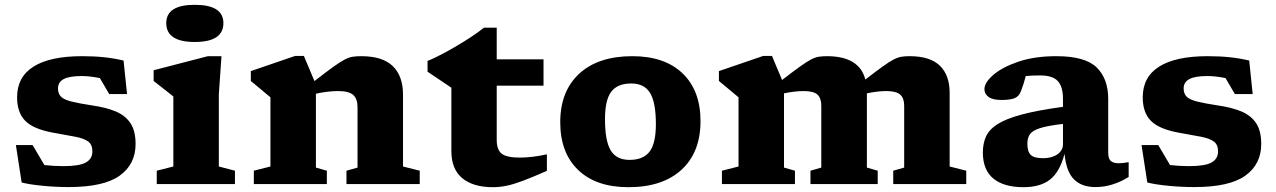

<svg xmlns="http://www.w3.org/2000/svg" viewBox="-20 -765 5303 798"><path d="M321.5 -531.5Q371 -531.5 411.8 -527.2Q452.5 -523 493.5 -513.5L508 -374H434L395 -440.5Q351.5 -449 320.5 -449Q268 -449 244.5 -436.2Q221 -423.5 221 -397.5Q221 -375.5 233.8 -363Q246.5 -350.5 277.8 -342.8Q309 -335 365 -326.5Q421 -318.5 461 -301.8Q501 -285 522.2 -253Q543.5 -221 543.5 -166.5Q543.5 -82.5 477.5 -35Q411.5 12.5 265.5 12.5Q211.5 12.5 157.5 7.2Q103.5 2 70 -6.5L46 -162H115.5L164.5 -79Q204 -74.5 243 -74.5Q310.5 -74.5 337.2 -89.8Q364 -105 364 -136Q364 -164 346.2 -177Q328.5 -190 292.5 -196.8Q256.5 -203.5 201 -213.5Q118.5 -228.5 84.8 -263Q51 -297.5 51 -360.5Q51 -445.5 119.8 -488.5Q188.5 -531.5 321.5 -531.5Z M789.5 -590.5Q671 -590.5 671 -669Q671 -745 789.5 -745Q908.5 -745 908.5 -669Q908.5 -590.5 789.5 -590.5ZM900.5 -531.5 889.5 -372.5V-73L956.5 -55.5V0H631.5V-55.5L700.5 -73V-364Q692 -371 666.8 -390.8Q641.5 -410.5 618.5 -428.5V-473L844 -531.5Z M1420 -55.5 1466 -68.5V-319.5Q1466 -354 1448.2 -370.2Q1430.5 -386.5 1385 -386.5Q1342.5 -386.5 1293 -375.5V-68.5L1338.5 -55.5V0H1035V-55.5L1104 -73V-360.5Q1096 -367.5 1076.2 -383.8Q1056.5 -400 1022.5 -428.5V-469.5L1206.5 -532.5H1243L1287 -428Q1335 -465.5 1364.2 -486.5Q1393.5 -507.5 1412 -517.2Q1430.5 -527 1446 -529.2Q1461.5 -531.5 1481.5 -531.5Q1570 -531.5 1612.5 -490.2Q1655 -449 1655 -372V-73L1724.5 -55.5V0H1420Z M2044.5 -183.5Q2044.5 -142 2065.5 -126Q2086.5 -110 2141 -110Q2164.5 -110 2192.2 -113.2Q2220 -116.5 2253 -123.5V-55Q2192 -28 2152.5 -13.2Q2113 1.5 2084.8 7.2Q2056.5 13 2028.5 13Q1946.5 13 1901.2 -24.5Q1856 -62 1856 -137V-400.5L1757 -467V-512Q1781.5 -521 1823.2 -543.2Q1865 -565.5 1910.5 -593.8Q1956 -622 1991.5 -650H2044.5V-518.5H2239V-409H2044.5Z M2592 13Q2457.5 13 2383 -58.5Q2308.5 -130 2308.5 -257Q2308.5 -386 2387.5 -458.8Q2466.5 -531.5 2608 -531.5Q2742.5 -531.5 2817 -460Q2891.5 -388.5 2891.5 -261.5Q2891.5 -132 2812.5 -59.5Q2733.5 13 2592 13ZM2596.5 -100.5Q2653.5 -100.5 2679.8 -134.8Q2706 -169 2706 -249Q2706 -339 2682 -378.5Q2658 -418 2603.5 -418Q2546.5 -418 2520.5 -383.8Q2494.5 -349.5 2494.5 -269.5Q2494.5 -179.5 2518.2 -140Q2542 -100.5 2596.5 -100.5Z M3927 -379V-73L3996 -55.5V0H3692.5V-55.5L3738 -68.5V-325.5Q3738 -356.5 3721.8 -371.5Q3705.5 -386.5 3663.5 -386.5Q3645 -386.5 3624.2 -384Q3603.5 -381.5 3583 -377V-68.5L3628 -55.5V0H3348.5V-55.5L3393.5 -68.5V-326Q3393.5 -356.5 3377.8 -371.5Q3362 -386.5 3320.5 -386.5Q3301.5 -386.5 3280.5 -384Q3259.5 -381.5 3238.5 -377V-68.5L3284 -55.5V0H2980.5V-55.5L3049.5 -73V-360.5Q3041.5 -367.5 3021.8 -383.8Q3002 -400 2968 -428.5V-469.5L3152 -532.5H3188.5L3230.5 -432.5Q3276.5 -468 3304.8 -488.2Q3333 -508.5 3350.8 -517.8Q3368.5 -527 3383.2 -529.2Q3398 -531.5 3417 -531.5Q3551.5 -531.5 3576.5 -434.5Q3622 -469.5 3649.5 -489.2Q3677 -509 3694.8 -518Q3712.5 -527 3727 -529.2Q3741.5 -531.5 3760.5 -531.5Q3845.5 -531.5 3886.2 -492Q3927 -452.5 3927 -379Z M4532.5 12.5Q4475.5 12.5 4443.5 -19.8Q4411.5 -52 4404.5 -125.5Q4384.5 -50 4344 -18.5Q4303.5 13 4234 13Q4152 13 4108.5 -23Q4065 -59 4065 -131.5Q4065 -168 4077.8 -197Q4090.5 -226 4125.2 -248.5Q4160 -271 4225.8 -288.8Q4291.5 -306.5 4398 -321V-354.5Q4398 -404.5 4376.5 -428Q4355 -451.5 4303 -451.5Q4284 -451.5 4269.5 -450.8Q4255 -450 4243.5 -449Q4234.5 -415 4223.5 -386.5Q4215 -363.5 4196 -356.5Q4177 -349.5 4142.5 -349.5Q4106 -349.5 4088.8 -362Q4071.5 -374.5 4071.5 -394.5Q4071.5 -421.5 4108.2 -453.5Q4145 -485.5 4212.2 -508.5Q4279.5 -531.5 4370.5 -531.5Q4490 -531.5 4538 -484.8Q4586 -438 4586 -353.5V-129.5Q4586 -105 4597 -95.8Q4608 -86.5 4630 -86.5Q4645.5 -86.5 4671 -91V-29.5Q4641 -10.5 4605.8 1Q4570.5 12.5 4532.5 12.5ZM4250 -168Q4250 -135 4264 -121.2Q4278 -107.5 4315.5 -107.5Q4352.5 -107.5 4375.2 -123.8Q4398 -140 4398 -166V-250Q4333.5 -242.5 4302 -232.2Q4270.5 -222 4260.2 -206.5Q4250 -191 4250 -168Z M5000 -531.5Q5049.5 -531.5 5090.2 -527.2Q5131 -523 5172 -513.5L5186.5 -374H5112.5L5073.5 -440.5Q5030 -449 4999 -449Q4946.5 -449 4923 -436.2Q4899.5 -423.5 4899.5 -397.5Q4899.5 -375.5 4912.2 -363Q4925 -350.5 4956.2 -342.8Q4987.5 -335 5043.5 -326.5Q5099.5 -318.5 5139.5 -301.8Q5179.5 -285 5200.8 -253Q5222 -221 5222 -166.5Q5222 -82.5 5156 -35Q5090 12.5 4944 12.5Q4890 12.5 4836 7.2Q4782 2 4748.5 -6.5L4724.5 -162H4794L4843 -79Q4882.5 -74.5 4921.5 -74.5Q4989 -74.5 5015.8 -89.8Q5042.5 -105 5042.5 -136Q5042.5 -164 5024.8 -177Q5007 -190 4971 -196.8Q4935 -203.5 4879.5 -213.5Q4797 -228.5 4763.2 -263Q4729.5 -297.5 4729.5 -360.5Q4729.5 -445.5 4798.2 -488.5Q4867 -531.5 5000 -531.5Z"/></svg>

Font: Newsreader Caption
Style: Bold
Weight: 700
Designer: Hugues Gentile
Foundry: Production Type
Version: Version 1.001